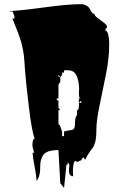

<svg xmlns="http://www.w3.org/2000/svg" viewBox="-20 -751 563 922"><path d="M311 67.4 313 39.6 305.2 26.9V38.6L298.8 41Q296.9 57.6 293.5 94.5Q290 131.3 287.6 151.4L269.5 128.9L260.7 -30.3Q200.2 -30.3 185.5 -3.4Q172.9 18.6 173.3 44.9Q174.3 96.2 155.3 117.7Q155.3 95.2 146.2 49.3Q137.2 3.4 136.7 -17.6H144Q135.7 -43.5 135.7 -53.7Q135.7 -85 147 -85.9Q133.3 -113.3 117.7 -245.4Q102.1 -377.4 99.4 -422.6Q96.7 -467.8 94.7 -484.1Q92.8 -500.5 89.1 -517.3Q85.4 -534.2 83 -544.4Q80.6 -554.7 74 -573Q67.4 -591.3 64.7 -598.9Q62 -606.4 52.5 -629.6Q43 -652.8 39.6 -662.1H49.3V-673.8Q49.3 -675.3 39.6 -697.3L28.8 -693.8L32.2 -697.3H19Q75.7 -699.7 190.9 -715.3Q306.2 -731 367.2 -731Q384.8 -731 396.2 -723.6Q407.7 -716.3 411.1 -708Q421.4 -684.6 433.1 -684.6Q434.1 -675.3 449 -664.3Q463.9 -653.3 478.5 -642.3Q493.2 -631.3 494.6 -621.6L483.9 -606Q504.4 -601.6 504.4 -536.9Q504.4 -472.2 489 -395Q473.6 -317.9 458.3 -244.9Q442.9 -171.9 442.9 -131.6Q442.9 -91.3 437.7 -71Q432.6 -50.8 425.8 -42Q400.4 -9.8 389.2 16.1L379.9 3.9L370.1 16.1H375.5L350.1 26.9L342.8 22Q330.1 23.9 330.1 75.7L331.5 95.2Q311 95.2 311 67.4ZM252 -278.3Q252 -267.6 260.7 -267.6V-232.9L269.5 -221.7H260.7V-153.8Q267.1 -153.8 271.7 -137.9Q276.4 -122.1 278.3 -119.6V-97.2H287.6V-119.6Q297.9 -122.6 310.1 -124.5Q322.3 -126.5 326.2 -127.2Q330.1 -127.9 334.5 -132.3Q340.3 -138.2 340.3 -163.3Q340.3 -188.5 350.1 -199.2V-221.7Q358.9 -221.7 358.9 -242.7V-256.8H370.1V-267.6L358.9 -256.8V-278.3H364.3Q358.9 -282.7 358.9 -305.2L359.9 -326.7Q356.4 -391.6 332 -406.7Q321.3 -413.6 305.2 -413.6H287.6V-402.3H278.3V-392.1L269.5 -380.4V-357.9L260.7 -345.2V-278.3ZM269.5 -380.4 260.7 -392.1Q260.7 -384.3 262 -382.3Q263.2 -380.4 269.5 -380.4ZM28.8 -693.8Q28.8 -693.8 31.2 -692.9Q30.8 -692.9 28.8 -693.8Z"/></svg>

Font: Butcherman
Style: Regular
Weight: 400
Version: Version 001.003